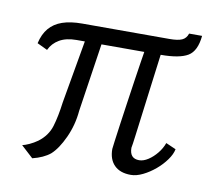

<svg xmlns="http://www.w3.org/2000/svg" viewBox="-70 -678 900 773"><g transform="rotate(10 380.0 -291.0)"><path d="M108 11 59 -34Q70.5 -36.5 87.5 -44.2Q104.5 -52 120 -63Q157.5 -91 170 -132.2Q182.5 -173.5 190 -232L235 -489H201Q159 -489 131.5 -473Q104 -457 91 -429L49 -449Q57.5 -487 77.8 -511Q98 -535 131.2 -546.5Q164.5 -558 212 -558H569Q603 -558 619.8 -565.5Q636.5 -573 643 -593H696Q690 -530 655.8 -509.5Q621.5 -489 545 -489Q536.5 -423.5 528.2 -359.2Q520 -295 513 -240.8Q506 -186.5 501.2 -149.2Q496.5 -112 494 -100Q494 -56 533 -56Q550.5 -56 569.8 -68.5Q589 -81 605 -100.8Q621 -120.5 629 -143L670 -125Q666 -104 649.2 -80.8Q632.5 -57.5 608.8 -37.5Q585 -17.5 559 -4.8Q533 8 510 8Q466 8 442.5 -15.8Q419 -39.5 419 -82Q419 -85.5 422.8 -113.2Q426.5 -141 432.5 -183.5Q438.5 -226 445.5 -274.2Q452.5 -322.5 459.2 -367.5Q466 -412.5 471 -445.2Q476 -478 478 -489H303L261 -210Q256 -151.5 232 -99.2Q208 -47 180 -22Q166.5 -11 148.5 -2.8Q130.5 5.5 108 11Z"/></g></svg>

Font: Koeln Type Sans Light
Style: Italic
Weight: 300
Italic angle: -7.5°
Designer: Eben Sorkin
Foundry: Eben Sorkin
Version: Version 2.001